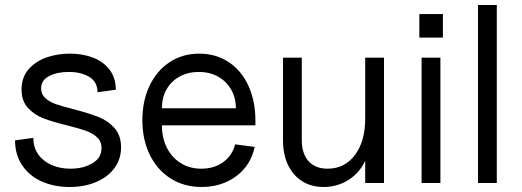

<svg xmlns="http://www.w3.org/2000/svg" viewBox="-20 -730 2082 766"><path d="M40 -170 113 -180Q113 -141 133 -113.5Q153 -86 186.5 -71.5Q220 -57 261 -57Q312 -57 348.5 -78.5Q385 -100 385 -139Q385 -166 367 -182.5Q349 -199 322 -208.5Q295 -218 247 -230Q189 -244 153 -258Q117 -272 91.5 -299.5Q66 -327 66 -373Q66 -421 93.5 -453Q121 -485 164.5 -500.5Q208 -516 259 -516Q310 -516 351.5 -500Q393 -484 417.5 -451.5Q442 -419 442 -372L369 -362Q369 -403 336.5 -423Q304 -443 254 -443Q208 -443 176 -426.5Q144 -410 144 -377Q144 -354 161 -338.5Q178 -323 204.5 -314Q231 -305 275 -294Q335 -278 372.5 -263.5Q410 -249 436.5 -219.5Q463 -190 463 -142Q463 -96 437 -60Q411 -24 364 -4Q317 16 258 16Q196 16 146.5 -6Q97 -28 68.5 -70.5Q40 -113 40 -170Z M548 -251Q548 -328 577 -388.5Q606 -449 657.5 -482.5Q709 -516 775 -516Q841 -516 892 -482.5Q943 -449 971 -388Q999 -327 999 -248V-230H626Q626 -179 646 -140Q666 -101 701.5 -79Q737 -57 783 -57Q835 -57 871 -83.5Q907 -110 918 -154L996 -144Q981 -71 923 -27.5Q865 16 784 16Q715 16 661.5 -17.5Q608 -51 578 -111.5Q548 -172 548 -251ZM773 -443Q730 -443 696.5 -424.5Q663 -406 644.5 -373.5Q626 -341 626 -298H921Q921 -340 902 -373Q883 -406 849.5 -424.5Q816 -443 773 -443Z M1109 -171V-500H1184V-171Q1184 -117 1211 -87Q1238 -57 1287 -57Q1355 -57 1396 -111.5Q1437 -166 1437 -257L1452 -161Q1452 -112 1428 -71.5Q1404 -31 1362.5 -7.5Q1321 16 1271 16Q1222 16 1185.5 -7Q1149 -30 1129 -72Q1109 -114 1109 -171ZM1437 -500H1512V0H1437Z M1662 -500H1737V0H1662ZM1653 -674H1747V-580H1653Z M1887 -710H1962V0H1887Z"/></svg>

Font: Uncut Sans Variable
Style: Regular
Weight: 400
Designer: Kasper Nordkvist
Foundry: UNCUT.wtf
Version: Version 1.304;Glyphs 3.2 (3246)